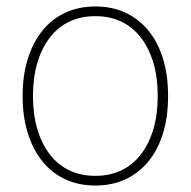

<svg xmlns="http://www.w3.org/2000/svg" viewBox="-20 -562 590 594"><path d="M275 12Q223 12 181.5 -7.5Q140 -27 111 -63Q82 -99 66 -150Q50 -201 50 -265Q50 -329 66 -380Q82 -431 111 -467Q140 -503 181.5 -522.5Q223 -542 275 -542Q327 -542 368.5 -522.5Q410 -503 439.5 -467Q469 -431 484.5 -380Q500 -329 500 -265Q500 -201 484.5 -150Q469 -99 439.5 -63Q410 -27 368.5 -7.5Q327 12 275 12ZM275 -18Q320 -18 355.5 -35Q391 -52 416 -84.5Q441 -117 454.5 -162.5Q468 -208 468 -265Q468 -322 454.5 -367.5Q441 -413 416 -445.5Q391 -478 355.5 -495Q320 -512 275 -512Q230 -512 194.5 -495Q159 -478 134 -445.5Q109 -413 95.5 -367.5Q82 -322 82 -265Q82 -208 95.5 -162.5Q109 -117 134 -84.5Q159 -52 194.5 -35Q230 -18 275 -18Z"/></svg>

Font: Geist Thin
Style: Regular
Weight: 400
Designer: Basement.studio, Andrés Briganti, Mateo Zaragoza
Foundry: Basement.studio, Vercel, Andrés Briganti, Guido Ferreyra, Mateo Zaragoza
Version: Version 1.401